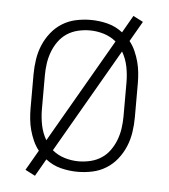

<svg xmlns="http://www.w3.org/2000/svg" viewBox="-46 -597 593 675"><g transform="rotate(5 250.0 -260.0)"><path d="M102 35 67 17 108 -54Q96 -69 88 -87Q80 -105 75 -123.5Q70 -142 68 -161.5Q66 -181 66 -200V-320Q66 -346 70 -372.5Q74 -399 84 -423Q94 -447 110.5 -468Q127 -489 149.5 -503Q172 -517 198 -522.5Q224 -528 250 -528Q280 -528 309.5 -520.5Q339 -513 363 -494L398 -555L433 -537L392 -466Q404 -451 412 -433Q420 -415 425 -396.5Q430 -378 432 -358.5Q434 -339 434 -320V-200Q434 -174 430 -147.5Q426 -121 416 -97Q406 -73 389.5 -52Q373 -31 350.5 -17Q328 -3 302 2.5Q276 8 250 8Q220 8 190.5 0.5Q161 -7 137 -26ZM131 -93 343 -460Q324 -476 299.5 -483.5Q275 -491 250 -491Q229 -491 208 -486Q187 -481 169.5 -469.5Q152 -458 139.5 -440.5Q127 -423 119.5 -403Q112 -383 109 -362Q106 -341 106 -320V-200Q106 -172 111.5 -144.5Q117 -117 131 -93ZM250 -29Q271 -29 292 -34Q313 -39 330.5 -50.5Q348 -62 360.5 -79.5Q373 -97 380.5 -117Q388 -137 391 -158Q394 -179 394 -200V-320Q394 -348 388.5 -375.5Q383 -403 369 -427L157 -60Q176 -44 200.5 -36.5Q225 -29 250 -29Z"/></g></svg>

Font: Iosevka Curly Slab Extralight
Style: Regular
Weight: 200
Monospace: yes
Designer: Belleve Invis
Foundry: Belleve Invis
Version: Version 22.1.2; ttfautohint (v1.8.4)